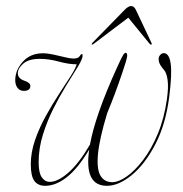

<svg xmlns="http://www.w3.org/2000/svg" viewBox="-20 -608 607 636"><path d="M397 -433Q402.5 -431 401 -420.2Q399.5 -409.5 385.5 -368Q360 -292.5 335 -233Q309 -147 304.5 -97Q300 -47 313 -25.8Q326 -4.5 352 -4.5Q372.5 -4.5 399.8 -23.5Q427 -42.5 454.2 -78.2Q481.5 -114 502.8 -165Q524 -216 533 -280Q538.5 -319 535.2 -342.8Q532 -366.5 523.5 -376Q515.5 -385 510.5 -393.8Q505.5 -402.5 505.5 -413Q505.5 -420.5 510.8 -426.2Q516 -432 522.5 -432Q540 -432 545.2 -398.5Q550.5 -365 540.5 -287Q529 -196.5 494.8 -130.5Q460.5 -64.5 417 -28.5Q373.5 7.5 334 7.5Q258 7.5 275.5 -112.5Q238 -50 201.5 -21.2Q165 7.5 129.5 7.5Q106 7.5 94 -8.5Q82 -24.5 82 -63.5Q82 -103.5 96.2 -144.5Q110.5 -185.5 132 -224.2Q153.5 -263 175.8 -297Q198 -331 214.8 -357Q231.5 -383 235 -398.5L234 -395Q207.5 -395 175 -404Q142.5 -413 111.5 -413Q75 -413 57 -397.2Q39 -381.5 39 -365Q39 -348 61 -340.5Q80.5 -334 80.5 -323.5Q80.5 -307 59 -307Q45.5 -307 38 -317Q30.5 -327 30.5 -342Q30.5 -376 55.8 -403.8Q81 -431.5 122 -431.5Q137.5 -431.5 157.2 -427.2Q177 -423 195 -418.5Q213 -414 223 -414Q239 -414 244 -422Q249 -430 252 -429Q254 -428 253.5 -421.5Q252 -410 236.8 -385.2Q221.5 -360.5 200 -325.8Q178.5 -291 157.5 -249.5Q136.5 -208 122.2 -162.2Q108 -116.5 108 -70.5Q108 -35.5 118.5 -20.5Q129 -5.5 144.5 -5.5Q171.5 -5.5 206.2 -35.8Q241 -66 278 -129Q286.5 -176.5 308.8 -240.2Q331 -304 367.5 -384Q383.5 -419.5 388.5 -426.8Q393.5 -434 397 -433ZM481.5 -460.5Q480 -459 476 -462.5L405 -549.5L290 -462.5Q285 -459 283.5 -460.5Q283 -462 286.5 -466.5L393 -575.5Q405 -588 414.5 -588Q424 -588 430 -575.5L481.5 -466.5Q484 -462 481.5 -460.5Z"/></svg>

Font: Fraunces 144pt S000 Thin
Style: Italic
Weight: 100
Italic angle: -16°
Version: Version 1.000; ttfautohint (v1.8.3)